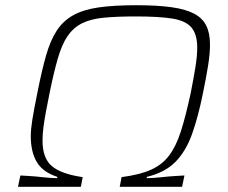

<svg xmlns="http://www.w3.org/2000/svg" viewBox="-20 -716 875 736"><path d="M49 0 58 -43H64Q76 -42 89 -41.5Q102 -41 117 -39.5Q132 -38 146.5 -36.5Q161 -35 174 -34Q187 -33 199 -33L200 -38Q144 -56 121 -95Q98 -134 98 -194Q98 -220 104 -257.5Q110 -295 124 -364Q140 -445 156.5 -503Q173 -561 197.5 -598.5Q222 -636 260.5 -657.5Q299 -679 357.5 -687.5Q416 -696 502 -696Q582 -696 636.5 -688.5Q691 -681 723.5 -664Q756 -647 770.5 -618Q785 -589 785 -545Q785 -510 777.5 -463.5Q770 -417 758 -359Q740 -269 716.5 -203Q693 -137 653 -96Q613 -55 543 -38L542 -33Q554 -33 568 -34Q582 -35 597 -36.5Q612 -38 627 -39.5Q642 -41 655.5 -41.5Q669 -42 681 -43H687L678 0H439L446 -37Q515 -46 558 -65Q601 -84 628 -119.5Q655 -155 673.5 -213Q692 -271 711 -359Q722 -415 729 -458Q736 -501 736 -533Q736 -585 713.5 -611Q691 -637 639.5 -645Q588 -653 500 -653Q427 -653 376.5 -648Q326 -643 293 -626Q260 -609 238.5 -577Q217 -545 201.5 -491.5Q186 -438 170 -359Q162 -320 156 -287.5Q150 -255 146.5 -228Q143 -201 143 -177Q143 -110 178.5 -79.5Q214 -49 297 -37L290 0Z"/></svg>

Font: Saira Expanded ExtraLight
Style: Italic
Weight: 250
Width: 7
Italic angle: -12°
Designer: Hector Gatti with collaboration of the Omnibus-Type team
Foundry: Omnibus-Type
Version: Version 1.101